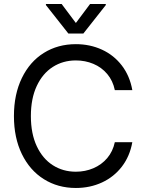

<svg xmlns="http://www.w3.org/2000/svg" viewBox="-20 -940 733 970"><path d="M363.3 -634.7Q298.3 -634.7 246.9 -601.9Q195.4 -569.1 165.7 -505.7Q136 -442.3 136 -353.6Q136 -264.8 165.7 -201.5Q195.4 -138.1 246.9 -105.3Q298.3 -72.5 363.3 -72.5Q410.6 -72.5 451.8 -90.1Q493.1 -107.7 521.6 -141.2Q550.1 -174.7 560.1 -221.7H648.5Q636 -150.9 596 -98.6Q555.9 -46.3 495.5 -18.3Q435.1 9.7 363.3 9.7Q272.4 9.7 201.5 -34.9Q130.5 -79.4 90.5 -161.6Q50.4 -243.8 50.4 -353.6Q50.4 -463.4 90.5 -545.9Q130.5 -628.5 201.5 -672.7Q272.4 -716.9 363.3 -716.9Q434.7 -716.9 495 -689.2Q555.2 -661.6 595.5 -609.1Q635.7 -556.6 648.5 -484.8H560.1Q550.4 -532.1 521.8 -566.1Q493.1 -600.1 451.8 -617.4Q410.6 -634.7 363.3 -634.7ZM363.3 -823.9 435.1 -919.9H514.5V-914.4L401.2 -770.7H325.3L212 -914.4V-919.9H291.4Z"/></svg>

Font: Pretendard Variable
Style: Regular
Weight: 400
Designer: Base glyphs from Inter by Rasmus Andersson; Hangul glyphs from Noto Sans CJK(Source Han Sans) by Jang Soo-young and Kang
Foundry: Kil Hyung-jin
Version: Version 1.100;FEAKit 1.0